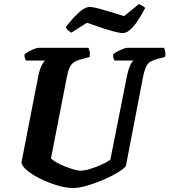

<svg xmlns="http://www.w3.org/2000/svg" viewBox="-20 -944 850 964"><path d="M348 0Q310 0 264.5 -14Q219 -28 178.5 -48.5Q138 -69 112.5 -91.5Q87 -114 88 -130L172 -561Q178 -592 188 -613Q198 -634 207 -640H110Q108 -645 105 -652.5Q102 -660 103 -671Q111 -678 125.5 -686Q140 -694 153.5 -699Q167 -704 173 -704H424Q426 -700 429.5 -688.5Q433 -677 430 -658L383 -645Q352 -637 338 -619Q324 -601 316 -559L236 -149Q245 -139 264.5 -128Q284 -117 307 -108Q330 -99 350.5 -93Q371 -87 383 -87Q403 -87 431.5 -95.5Q460 -104 488 -116.5Q516 -129 534 -142L617 -560Q624 -595 633.5 -615.5Q643 -636 651 -640H555Q553 -643 550 -652Q547 -661 548 -671Q555 -678 569.5 -685.5Q584 -693 598 -698.5Q612 -704 618 -704H804Q806 -699 809 -687.5Q812 -676 809 -658L766 -647Q748 -641 735.5 -634.5Q723 -628 714 -610Q705 -592 697 -552L612 -110Q599 -94 566.5 -75Q534 -56 493.5 -39Q453 -22 414 -11Q375 0 348 0ZM597 -778Q581 -778 549.5 -786.5Q518 -795 482 -807Q446 -819 417 -830L338 -780Q332 -784 322.5 -791Q313 -798 311 -809Q328 -831 349 -854.5Q370 -878 391.5 -893.5Q413 -909 431 -909Q446 -909 476 -901Q506 -893 541 -882.5Q576 -872 603 -863L678 -924Q683 -920 692.5 -916Q702 -912 709 -904Q694 -875 675.5 -846Q657 -817 636.5 -797.5Q616 -778 597 -778Z"/></svg>

Font: Texturina ExtraBold
Style: Italic
Weight: 800
Italic angle: -11°
Designer: Guillermo Torres Carreño
Foundry: Omnibus-Type
Version: Version 1.002; ttfautohint (v1.8.3)